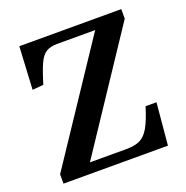

<svg xmlns="http://www.w3.org/2000/svg" viewBox="-127 -828 917 945"><g transform="rotate(-20 331.5 -355.0)"><path d="M47 0V-49L452 -657H253Q217 -657 195 -643.5Q173 -630 156.5 -594Q140 -558 120 -491L62 -486L74 -710H608V-660L205 -54H397Q440 -54 467.5 -67Q495 -80 515.5 -116Q536 -152 557 -220H614L594 0Z"/></g></svg>

Font: Literata 36pt SemiBold
Style: Regular
Weight: 600
Designer: Latin by Veronika Burian and Jose Scaglione. Greek by Irene Vlachou. Cyrillic by Vera Evstafieva.
Foundry: TypeTogether
Version: Version 3.002